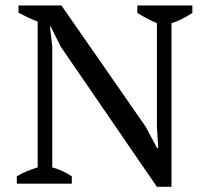

<svg xmlns="http://www.w3.org/2000/svg" viewBox="-20 -683 762 714"><path d="M490.7 -662.6H695.3V-634.8Q675.8 -622.1 656.2 -612.3Q636.7 -602.5 617.7 -596.7V11.7H563.5L205.6 -509.8L168.9 -584H166L174.3 -509.8V-60.5Q192.9 -55.7 211.4 -47.1Q230 -38.6 247.1 -27.3V0H42.5V-27.3Q60.1 -38.1 79.6 -46.1Q99.1 -54.2 120.1 -60.5V-603Q101.1 -609.9 82.8 -618.7Q64.5 -627.4 48.8 -635.7V-662.6H208.5L521 -212.9L564.5 -131.8H568.4L563.5 -212.9V-596.7Q543.5 -605.5 525.1 -615.2Q506.8 -625 490.7 -634.8Z"/></svg>

Font: PT Astra Serif
Style: Regular
Weight: 400
Designer: A.Korolkova, I. Chaeva
Foundry: ParaType Ltd
Version: Version 1.002